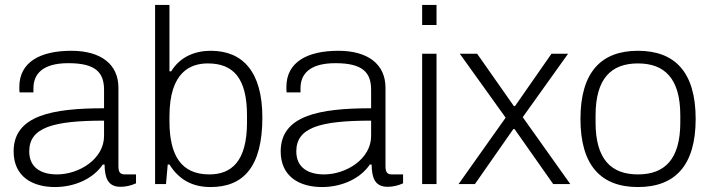

<svg xmlns="http://www.w3.org/2000/svg" viewBox="-20 -743 2867 775"><path d="M202 12C279 12 355 -20 395 -79H402C403 -29 413 11 466 11C486 11 507 7 529 -3V-39H484C466 -39 458 -47 458 -72V-389C458 -483 388 -538 268 -538C143 -538 58 -493 58 -392C58 -383 58 -376 59 -370H115V-387C115 -441 148 -488 256 -488C368 -488 400 -449 400 -380V-306C191 -306 35 -277 35 -132C35 -30 111 12 202 12ZM210 -39C148 -39 98 -65 98 -132C98 -228 193 -256 400 -256V-194C400 -101 299 -39 210 -39Z M830 12C963 12 1039 -70 1039 -269C1039 -453 960 -538 831 -538C770 -538 708 -516 671 -455H664V-723H606V0H650L657 -79H664C703 -17 757 12 830 12ZM825 -39C711 -39 664 -116 664 -254V-273C664 -455 751 -487 819 -487C923 -487 977 -426 977 -277V-249C977 -90 913 -39 825 -39Z M1280 12C1357 12 1433 -20 1473 -79H1480C1481 -29 1491 11 1544 11C1564 11 1585 7 1607 -3V-39H1562C1544 -39 1536 -47 1536 -72V-389C1536 -483 1466 -538 1346 -538C1221 -538 1136 -493 1136 -392C1136 -383 1136 -376 1137 -370H1193V-387C1193 -441 1226 -488 1334 -488C1446 -488 1478 -449 1478 -380V-306C1269 -306 1113 -277 1113 -132C1113 -30 1189 12 1280 12ZM1288 -39C1226 -39 1176 -65 1176 -132C1176 -228 1271 -256 1478 -256V-194C1478 -101 1377 -39 1288 -39Z M1684 -642H1742V-723H1684ZM1684 0H1742V-526H1684Z M1831 0H1897L2052 -222H2057L2213 0H2282L2090 -270L2273 -526H2206L2059 -315H2054L1906 -526H1836L2021 -268Z M2555 12C2704 12 2788 -74 2788 -263C2788 -452 2704 -538 2555 -538C2407 -538 2323 -452 2323 -263C2323 -74 2407 12 2555 12ZM2555 -39C2447 -39 2384 -100 2384 -249V-277C2384 -426 2447 -487 2555 -487C2663 -487 2726 -426 2726 -277V-249C2726 -100 2663 -39 2555 -39Z"/></svg>

Font: Archivo ExtraLight
Style: Regular
Weight: 200
Designer: Hector Gatti
Foundry: Omnibus-Type
Version: Version 2.001